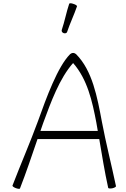

<svg xmlns="http://www.w3.org/2000/svg" viewBox="-20 -1151 775 1182"><path d="M393 -954C411 -1008 436 -1059 454 -1112C455 -1116 446 -1123 432 -1127C419 -1132 408 -1132 406 -1128C388 -1074 378 -1019 360 -966C358 -958 363 -950 372 -947C381 -944 391 -947 393 -954ZM103 9C142 -91 176 -193 211 -295H591C608 -195 624 -94 646 5C646 9 658 11 672 8C685 5 695 -1 694 -5C666 -138 632 -270 607 -403C579 -552 549 -717 448 -818C443 -822 437 -825 430 -825C423 -825 417 -822 412 -818C335 -741 266 -551 214 -406C165 -272 108 -142 57 -9C55 -5 64 2 77 7C90 12 102 13 103 9ZM246 -394C294 -524 346 -668 430 -763C518 -663 548 -528 573 -397C576 -379 579 -362 582 -345H229C235 -361 240 -378 246 -394Z"/></svg>

Font: Nupuram Thin
Style: Regular
Weight: 100
Designer: Santhosh Thottingal (santhosh.thottingal@gmail.com)
Foundry: SMC
Version: Version 1.000